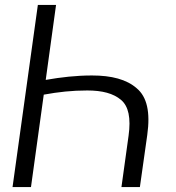

<svg xmlns="http://www.w3.org/2000/svg" viewBox="-20 -761 715 781"><path d="M503 -209 474 0H549L579 -212C592 -305 578 -367 536 -402C495 -438 434 -454 354 -454C290 -454 229 -447 166 -436L208 -741H134L31 0H106L158 -376C218 -387 273 -393 335 -393C396 -393 441 -381 472 -355C503 -329 513 -281 503 -209Z"/></svg>

Font: Cheyenne Sans Light
Style: Italic
Weight: 300
Italic angle: -8.13011°
Designer: The Public Sans project authors (U.S. Web Design System), Libre Franklin designed by Pablo Impallari and Rodrigo Fuenzal
Foundry: The Cheyenne Sans Project Authors
Version: Version 2.007